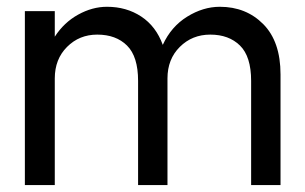

<svg xmlns="http://www.w3.org/2000/svg" viewBox="-20 -532 878 552"><path d="M377 -299.5Q377 -369.5 345.2 -401Q313.5 -432.5 259.5 -432.5Q208 -432.5 172.8 -397.2Q137.5 -362 137.5 -306.5V0H51.5V-500H137.5V-426.5Q164 -467.5 204.8 -490Q245.5 -512.5 287.5 -512.5Q343.5 -512.5 386 -484.5Q428.5 -456.5 448 -403Q472 -455.5 518 -484Q564 -512.5 612 -512.5Q687.5 -512.5 737 -462.5Q786.5 -412.5 786.5 -318V0H702V-299.5Q702 -369.5 670 -401Q638 -432.5 584.5 -432.5Q532.5 -432.5 497 -397.2Q461.5 -362 461.5 -306.5V0H377Z"/></svg>

Font: Overused Grotesk
Style: Regular
Weight: 450
Version: Version 0.004